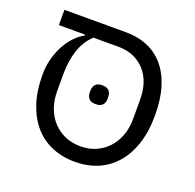

<svg xmlns="http://www.w3.org/2000/svg" viewBox="-112 -723 866 852"><g transform="rotate(20 321.0 -297.0)"><path d="M52 -606H342Q399 -606 444.5 -587Q490 -568 522.5 -530Q555 -492 572.5 -435.5Q590 -379 590 -303Q590 -226 570.5 -167.5Q551 -109 516 -69Q481 -29 432.5 -8.5Q384 12 325 12Q266 12 217 -8.5Q168 -29 133 -69Q98 -109 78.5 -167.5Q59 -226 59 -303Q59 -345 69.5 -382Q80 -419 96.5 -448Q113 -477 134 -498Q155 -519 175 -529V-534H52ZM325 -61Q364 -61 396.5 -75Q429 -89 453 -114.5Q477 -140 490.5 -176Q504 -212 504 -256V-344Q504 -434 456.5 -484Q409 -534 334 -534H215Q177 -498 161 -447Q145 -396 145 -337V-256Q145 -212 158.5 -176Q172 -140 196 -114.5Q220 -89 253 -75Q286 -61 325 -61ZM325 -260Q303 -260 293 -271Q283 -282 283 -300V-309Q283 -327 293 -338Q303 -349 325 -349Q347 -349 357 -338Q367 -327 367 -309V-300Q367 -282 357 -271Q347 -260 325 -260Z"/></g></svg>

Font: IBM Plex Sans Hebrew
Style: Regular
Weight: 400
Designer: Mike Abbink, Paul van der Laan, Pieter van Rosmalen, Yanek Iontef
Foundry: Bold Monday
Version: Version 1.2